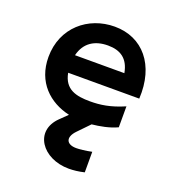

<svg xmlns="http://www.w3.org/2000/svg" viewBox="-133 -580 855 939"><g transform="rotate(20 295.0 -110.0)"><path d="M304 72 361 13C401 9 451 0 491 -19V-128C419 -97 368 -90 315 -90C243 -90 182 -103 167 -185H537C547 -363 450 -475 305 -475C167 -475 50 -378 50 -225C50 -94 135 -17 241 7L203 44C108 136 191 255 330 255C353 255 381 252 410 245V138C377 145 346 148 330 148C278 148 263 114 304 72ZM169 -277C186 -347 238 -377 305 -377C370 -377 413 -349 426 -277Z"/></g></svg>

Font: KT Kiyosuna Sans Bold
Style: Regular
Weight: 700
Designer: [Zen Kaku Gothic] Yoshimichi Ohira
Version: Version 1.010;Glyphs 3.1.2 (3151)